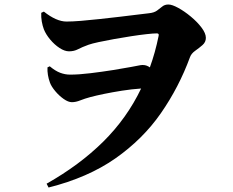

<svg xmlns="http://www.w3.org/2000/svg" viewBox="-20 -773 1040 857"><path d="M164.1 -715.8 175.8 -721.2Q231.9 -676.8 276.9 -676.8Q302.2 -676.8 341.1 -679.9Q379.9 -683.1 424.8 -688Q469.7 -692.9 513.2 -698Q556.6 -703.1 591.6 -707.5Q626.5 -711.9 645 -713.9Q668 -716.3 680.9 -725.8Q693.8 -735.4 704.6 -744.1Q715.3 -752.9 731.9 -752.9Q748 -752.9 775.6 -737.8Q803.2 -722.7 831.5 -699.2Q859.9 -675.8 879.4 -650.1Q898.9 -624.5 898.9 -604Q898.9 -585 883.8 -571.8Q868.7 -558.6 851.3 -546.4Q834 -534.2 828.1 -518.1Q778.8 -383.8 698.2 -267.8Q617.7 -151.9 494.9 -65.9Q372.1 20 196.8 64L188 46.9Q335 -36.1 440.7 -140.6Q546.4 -245.1 609.9 -377.9Q567.4 -375 524.2 -368.2Q481 -361.3 444.3 -353.8Q407.7 -346.2 383.8 -339.8Q358.4 -333 338.4 -325Q318.4 -316.9 300.8 -316.9Q284.7 -316.9 264.2 -331.3Q243.7 -345.7 226.6 -366.2Q209.5 -386.7 203.1 -403.8Q190.4 -438.5 191.9 -472.2L202.1 -477.1Q226.6 -456.5 248.5 -448.2Q270.5 -439.9 293 -439.9Q332.5 -439.9 384.3 -446.3Q436 -452.6 485.1 -460.4Q534.2 -468.3 564.9 -474.1Q584.5 -477.5 596.9 -480.2Q609.4 -482.9 616.2 -482.9Q627.4 -482.9 635.3 -479.7Q643.1 -476.6 648.9 -472.2Q672.9 -538.1 688 -612.8Q690.9 -624 680.2 -624Q665 -624 634.3 -620.6Q603.5 -617.2 565.4 -611.3Q527.3 -605.5 489.3 -598.6Q451.2 -591.8 420.7 -585.2Q390.1 -578.6 375 -573.2Q345.7 -562.5 328.1 -553.2Q310.5 -543.9 288.1 -543.9Q268.6 -543.9 245.8 -558.8Q223.1 -573.7 204.1 -596.4Q185.1 -619.1 175.8 -642.1Q169.9 -657.7 166.5 -677Q163.1 -696.3 164.1 -715.8Z"/></svg>

Font: Source Han Serif JP Heavy
Style: Regular
Weight: 900
Designer: Ryoko NISHIZUKA  (kana & ideographs); Frank Grießhammer (Latin, Greek & Cyrillic); Wenlong ZHANG  (bopomofo); Sandoll Co
Foundry: Adobe Systems Incorporated
Version: Version 1.001;PS 1.001;hotconv 16.6.54;makeotf.lib2.5.65590